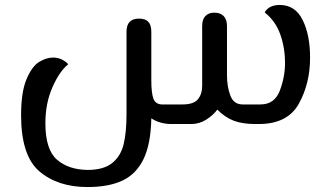

<svg xmlns="http://www.w3.org/2000/svg" viewBox="-20 -500 1335 774"><path d="M1230 -268Q1230 -163 1184.5 -81.5Q1139 0 1023 0H1010Q957 0 922 -13.5Q887 -27 856 -58Q839 -35 811 -17.5Q783 0 751 0H668Q623 -1 590 -23Q588 81 558.5 141.5Q529 202 473.5 228Q418 254 333 254Q213 254 139 191Q65 128 65 -36Q65 -129 87 -181Q109 -233 138 -250.5Q167 -268 194 -268Q214 -268 230.5 -259.5Q247 -251 255 -241Q220 -213 191.5 -148.5Q163 -84 163 -3Q163 103 209.5 143.5Q256 184 333 185Q398 185 432.5 157Q467 129 478.5 81Q490 33 490 -39V-372Q490 -425 540 -425Q566 -425 578 -412Q590 -399 590 -372V-176Q590 -127 598 -103.5Q606 -80 632 -79H716Q761 -79 778 -100Q795 -121 795 -155V-395Q795 -422 808 -435.5Q821 -449 844 -449Q868 -449 881.5 -435.5Q895 -422 895 -395V-197Q895 -151 908.5 -115Q922 -79 958 -79H1030Q1087 -79 1108 -134.5Q1129 -190 1129 -246Q1129 -307 1110 -361Q1091 -415 1047 -450Q1064 -480 1108 -480Q1170 -480 1200 -419.5Q1230 -359 1230 -268Z"/></svg>

Font: El Messiri Medium
Style: Regular
Weight: 500
Designer: Mohamed Gaber
Foundry: Kief Type Foundry
Version: Version 2.007